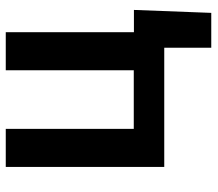

<svg xmlns="http://www.w3.org/2000/svg" viewBox="-62 -506 725 640"><g transform="rotate(-90 300.0 -185.5)"><path d="M64 -528.3V0H461.4V156.7H577.6L587.4 -101.1H513.2V-528.3H386.2V-101.6H190.9V-528.3Z"/></g></svg>

Font: Roboto Mono SemiBold
Style: Regular
Weight: 600
Monospace: yes
Designer: Google
Version: Version 3.000